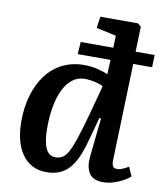

<svg xmlns="http://www.w3.org/2000/svg" viewBox="-86 -838 791 923"><g transform="rotate(10 309.0 -376.5)"><path d="M202 14Q163 14 133 -2Q103 -18 82.5 -47.5Q62 -77 52 -117Q42 -157 42 -206Q42 -276 59.5 -334.5Q77 -393 109 -435.5Q141 -478 188 -501.5Q235 -525 293 -525Q329 -525 360.5 -517Q392 -509 410 -500L413 -571H253L257 -631H416L418 -690L321 -711L329 -767H513L529 -753L525 -631H618L616 -571H524L509 -102Q508 -80 513.5 -70Q519 -60 535 -60Q548 -60 562.5 -66.5Q577 -73 590 -81L610 -37Q600 -27 579 -15Q558 -3 532 5.5Q506 14 479 14Q428 14 410 -17Q392 -48 397 -95L417 -285L409 -287L382 -188Q371 -145 357 -108Q343 -71 323.5 -44Q304 -17 274.5 -1.5Q245 14 202 14ZM233 -64Q253 -64 267.5 -73Q282 -82 295 -105.5Q308 -129 323 -174Q338 -219 358 -291L398 -440Q387 -446 371 -450.5Q355 -455 338.5 -457.5Q322 -460 308 -460Q274 -460 248 -440Q222 -420 204.5 -384Q187 -348 178.5 -300Q170 -252 170 -196Q170 -133 185 -98.5Q200 -64 233 -64Z"/></g></svg>

Font: Literata 18pt SemiBold
Style: Italic
Weight: 600
Italic angle: -2°
Designer: Latin by Veronika Burian and Jose Scaglione. Greek by Irene Vlachou. Cyrillic by Vera Evstafieva
Foundry: TypeTogether
Version: Version 3.103;gftools[0.9.29]